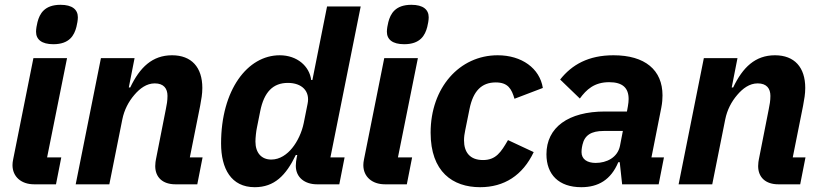

<svg xmlns="http://www.w3.org/2000/svg" viewBox="-20 -767 3418 799"><path d="M202 -583C269 -583 289 -620 298 -655C301 -667 304 -683 304 -695C304 -727 281 -747 232 -747C165 -747 145 -710 136 -675C133 -663 130 -647 130 -635C130 -603 153 -583 202 -583ZM213 0 235 -112H176L259 -525H119L35 -105C33 -95 32 -88 32 -80C32 -32 68 0 122 0Z M435 0 489 -270C497 -310 515 -344 539 -372C562 -399 590 -420 624 -420C662 -420 677 -398 677 -368C677 -348 674 -331 670 -312L629 -104C628 -99 626 -88 626 -76C626 -29 657 0 710 0H801L823 -112H770L813 -327C818 -354 822 -376 822 -401C822 -487 777 -537 696 -537C614 -537 562 -487 522 -403H516L540 -525H400L295 0Z M1392 0 1414 -112H1355L1481 -740H1341L1280 -434H1275C1268 -491 1217 -537 1144 -537C1010 -537 900 -393 900 -170C900 -65 942 12 1040 12C1122 12 1170 -37 1211 -122H1217L1214 -107C1213 -102 1211 -88 1211 -77C1211 -28 1249 0 1299 0ZM1109 -103C1068 -103 1043 -131 1043 -178C1043 -194 1046 -221 1049 -235L1063 -305C1079 -384 1116 -422 1178 -422C1236 -422 1271 -388 1260 -335L1244 -255C1236 -216 1218 -178 1196 -151C1175 -125 1145 -103 1109 -103Z M1662 -583C1729 -583 1749 -620 1758 -655C1761 -667 1764 -683 1764 -695C1764 -727 1741 -747 1692 -747C1625 -747 1605 -710 1596 -675C1593 -663 1590 -647 1590 -635C1590 -603 1613 -583 1662 -583ZM1673 0 1695 -112H1636L1719 -525H1579L1495 -105C1493 -95 1492 -88 1492 -80C1492 -32 1528 0 1582 0Z M1978 12C2078 12 2155 -37 2201 -134L2094 -184C2065 -134 2044 -101 1990 -101C1935 -101 1911 -134 1911 -183C1911 -197 1913 -211 1916 -225L1934 -314C1949 -388 1984 -424 2043 -424C2094 -424 2109 -397 2121 -356L2239 -401C2226 -483 2151 -537 2051 -537C1892 -537 1772 -402 1772 -215C1772 -52 1864 12 1978 12Z M2399 12C2469 12 2522 -18 2553 -92H2559L2569 0H2721L2743 -112H2691L2732 -319C2736 -339 2737 -357 2737 -370C2737 -476 2664 -537 2533 -537C2429 -537 2360 -498 2311 -436L2393 -357C2420 -394 2453 -425 2515 -425C2571 -425 2596 -401 2596 -355C2596 -346 2595 -337 2593 -325L2589 -303H2498C2345 -303 2254 -237 2254 -125C2254 -41 2305 12 2399 12ZM2459 -89C2424 -89 2400 -104 2400 -134C2400 -138 2400 -148 2404 -165C2413 -204 2440 -222 2492 -222H2572L2560 -160C2550 -111 2504 -89 2459 -89Z M2944 0 2998 -270C3006 -310 3024 -344 3048 -372C3071 -399 3099 -420 3133 -420C3171 -420 3186 -398 3186 -368C3186 -348 3183 -331 3179 -312L3138 -104C3137 -99 3135 -88 3135 -76C3135 -29 3166 0 3219 0H3310L3332 -112H3279L3322 -327C3327 -354 3331 -376 3331 -401C3331 -487 3286 -537 3205 -537C3123 -537 3071 -487 3031 -403H3025L3049 -525H2909L2804 0Z"/></svg>

Font: Braiins Sans
Style: Bold Italic
Weight: 700
Italic angle: -11.31°
Designer: Mike Abbink, Paul van der Laan, Pieter van Rosmalen, Jiri Chlebus, Lubos Buracinsky
Foundry: Bold Monday, Sudetype
Version: Version 1.000;hotconv 1.0.109;makeotfexe 2.5.65596